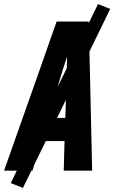

<svg xmlns="http://www.w3.org/2000/svg" viewBox="-43 -841 563 946"><path d="M-23 0 150 -490 236 -735H394L400 -490L411 0H271L275 -146H161L117 0ZM279 -260 286 -490Q286 -508 286.5 -526Q287 -544 287 -562Q281 -544 275.5 -526Q270 -508 264 -490L195 -260ZM70 85 10 61 440 -821 500 -797Z"/></svg>

Font: Iosevka SS18 Heavy
Style: Italic
Weight: 900
Italic angle: -9°
Monospace: yes
Designer: Belleve Invis
Foundry: Belleve Invis
Version: Version 25.1.1; ttfautohint (v1.8.4)